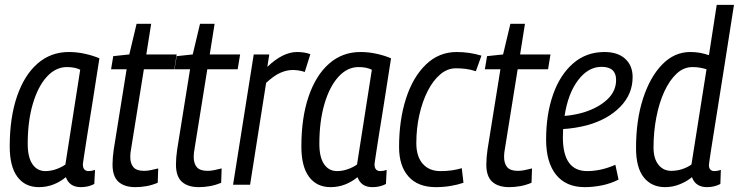

<svg xmlns="http://www.w3.org/2000/svg" viewBox="-20 -760 3040 790"><path d="M312 10Q266 10 251 -31Q228 -12 200 -1Q172 10 140 10Q83 10 51.5 -32.5Q20 -75 20 -157Q20 -276 50 -363.5Q80 -451 134.5 -498.5Q189 -546 263 -546Q297 -546 330.5 -538.5Q364 -531 389 -520Q372 -408 359.5 -331.5Q347 -255 339.5 -207Q332 -159 328 -133Q324 -107 322.5 -96.5Q321 -86 321 -84Q321 -56 345 -56Q357 -56 371 -61L368 -3Q344 10 312 10ZM249 -83 310 -473Q289 -484 255 -484Q209 -484 172.5 -444Q136 -404 115 -332.5Q94 -261 94 -168Q94 -113 113.5 -84.5Q133 -56 167 -56Q188 -56 210 -63.5Q232 -71 249 -83Z M631 -67 629 -8Q605 2 582 6Q559 10 537 10Q492 10 467.5 -12Q443 -34 443 -83Q443 -111 448 -145L501 -475H437L446 -529L512 -536L542 -662H602L582 -536H707L697 -475H572L520 -151Q518 -141 517 -132Q516 -123 516 -115Q516 -87 529 -72Q542 -57 573 -57Q586 -57 600.5 -60Q615 -63 631 -67Z M892 -67 890 -8Q866 2 843 6Q820 10 798 10Q753 10 728.5 -12Q704 -34 704 -83Q704 -111 709 -145L762 -475H698L707 -529L773 -536L803 -662H863L843 -536H968L958 -475H833L781 -151Q779 -141 778 -132Q777 -123 777 -115Q777 -87 790 -72Q803 -57 834 -57Q847 -57 861.5 -60Q876 -63 892 -67Z M1088 -536 1080 -485Q1144 -546 1202 -546Q1234 -546 1257 -537L1234 -464Q1209 -472 1184 -472Q1159 -472 1132.5 -460Q1106 -448 1075 -419L1009 0H939L1024 -536Z M1512 10Q1466 10 1451 -31Q1428 -12 1400 -1Q1372 10 1340 10Q1283 10 1251.5 -32.5Q1220 -75 1220 -157Q1220 -276 1250 -363.5Q1280 -451 1334.5 -498.5Q1389 -546 1463 -546Q1497 -546 1530.5 -538.5Q1564 -531 1589 -520Q1572 -408 1559.5 -331.5Q1547 -255 1539.5 -207Q1532 -159 1528 -133Q1524 -107 1522.5 -96.5Q1521 -86 1521 -84Q1521 -56 1545 -56Q1557 -56 1571 -61L1568 -3Q1544 10 1512 10ZM1449 -83 1510 -473Q1489 -484 1455 -484Q1409 -484 1372.5 -444Q1336 -404 1315 -332.5Q1294 -261 1294 -168Q1294 -113 1313.5 -84.5Q1333 -56 1367 -56Q1388 -56 1410 -63.5Q1432 -71 1449 -83Z M1773 10Q1700 10 1661 -33.5Q1622 -77 1622 -155Q1622 -266 1650.5 -354.5Q1679 -443 1732.5 -494.5Q1786 -546 1859 -546Q1912 -546 1961 -531L1938 -467Q1916 -474 1896.5 -476.5Q1877 -479 1856 -479Q1821 -479 1791.5 -454Q1762 -429 1740 -386Q1718 -343 1705.5 -287.5Q1693 -232 1693 -171Q1693 -116 1719.5 -86Q1746 -56 1792 -56Q1817 -56 1838.5 -59Q1860 -62 1880 -68L1887 -8Q1864 0 1834.5 5Q1805 10 1773 10Z M2169 -67 2167 -8Q2143 2 2120 6Q2097 10 2075 10Q2030 10 2005.5 -12Q1981 -34 1981 -83Q1981 -111 1986 -145L2039 -475H1975L1984 -529L2050 -536L2080 -662H2140L2120 -536H2245L2235 -475H2110L2058 -151Q2056 -141 2055 -132Q2054 -123 2054 -115Q2054 -87 2067 -72Q2080 -57 2111 -57Q2124 -57 2138.5 -60Q2153 -63 2169 -67Z M2525 -21Q2494 -5 2457.5 2.5Q2421 10 2386 10Q2309 10 2268 -41Q2227 -92 2227 -186Q2227 -289 2255.5 -370.5Q2284 -452 2338 -499Q2392 -546 2467 -546Q2522 -546 2552.5 -518Q2583 -490 2583 -443Q2583 -373 2532.5 -321Q2482 -269 2397 -245Q2347 -232 2297 -229Q2296 -212 2296 -195Q2296 -56 2396 -56Q2422 -56 2451 -62Q2480 -68 2512 -82ZM2455 -485Q2400 -485 2358.5 -430Q2317 -375 2303 -283Q2342 -286 2383 -298Q2443 -317 2479 -351Q2515 -385 2515 -431Q2515 -485 2455 -485Z M2889 10Q2842 10 2827 -31Q2807 -14 2777.5 -2Q2748 10 2717 10Q2661 10 2629 -30Q2597 -70 2597 -151Q2597 -266 2626 -355Q2655 -444 2705 -495Q2755 -546 2820 -546Q2843 -546 2861 -542.5Q2879 -539 2897 -533L2929 -740H3000Q2979 -606 2960.5 -488Q2942 -370 2927.5 -280.5Q2913 -191 2905 -138.5Q2897 -86 2897 -81Q2897 -56 2920 -56Q2932 -56 2946 -61L2944 -3Q2919 10 2889 10ZM2742 -57Q2765 -57 2786.5 -64Q2808 -71 2825 -83L2887 -475Q2874 -479 2860 -481.5Q2846 -484 2829 -484Q2793 -484 2764 -457Q2735 -430 2713.5 -383.5Q2692 -337 2680.5 -277Q2669 -217 2669 -153Q2669 -108 2689 -82.5Q2709 -57 2742 -57Z"/></svg>

Font: Georama SemiCondensed
Style: Italic
Weight: 400
Width: 4
Italic angle: -9°
Designer: Jean-Baptiste Levee
Foundry: Production Type
Version: Version 1.000